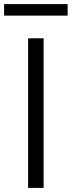

<svg xmlns="http://www.w3.org/2000/svg" viewBox="-21 -917 350 937"><path d="M309.1 -840.8H-1V-897H309.1ZM191.9 0H116.2V-730H191.9Z"/></svg>

Font: Sora Light
Style: Regular
Weight: 300
Designer: Jonathan Barnbrook, Julián Moncada
Foundry: Barnbrook Fonts
Version: Version 2.000